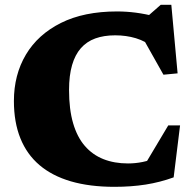

<svg xmlns="http://www.w3.org/2000/svg" viewBox="-20 -744 788 780"><path d="M500 -80Q530 -80 559.5 -86Q589 -92 624.5 -107L560 -61L663.5 -234.5H711.5L685.5 -23.5Q630.5 -3.5 571.8 5.8Q513 15 445 15Q344.5 15 268.2 -7.2Q192 -29.5 140.5 -73.2Q89 -117 62.8 -182.2Q36.5 -247.5 36.5 -333.5Q36.5 -440 85.2 -522Q134 -604 227.5 -650.8Q321 -697.5 455.5 -697.5Q493.5 -697.5 532 -692.5Q570.5 -687.5 617.5 -675.5L565 -665L633 -724.5H676L701.5 -446L644 -440.5L540.5 -624.5L611 -547Q571 -577 531.8 -588.8Q492.5 -600.5 448 -600.5Q402 -600.5 367 -587.8Q332 -575 308.5 -548.2Q285 -521.5 272.8 -479.5Q260.5 -437.5 260.5 -378.5Q260.5 -300 277 -243.5Q293.5 -187 324.8 -151Q356 -115 400.2 -97.5Q444.5 -80 500 -80Z"/></svg>

Font: Newsreader ExtraBold
Style: Regular
Weight: 800
Designer: Hugues Gentile
Foundry: Production Type
Version: Version 1.003